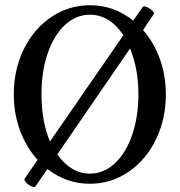

<svg xmlns="http://www.w3.org/2000/svg" viewBox="-20 -696 693 741"><path d="M117.2 22.9Q113.3 28.3 101.3 22.9Q89.4 17.6 80.3 8.1Q71.3 -1.5 75.2 -6.8L125 -79.1Q81.5 -127 57.4 -192.1Q33.2 -257.3 33.2 -332Q33.2 -427.2 71.8 -506.1Q110.4 -585 178 -630.4Q245.6 -675.8 327.1 -675.8Q420.9 -675.8 494.1 -616.2L530.8 -668.9Q534.2 -673.8 546.1 -668.9Q558.1 -664.1 567.4 -655.3Q576.7 -646.5 573.2 -641.1L532.2 -580.1Q573.7 -532.7 596.9 -468.5Q620.1 -404.3 620.1 -332Q620.1 -236.3 581.5 -157.2Q543 -78.1 475.6 -32.5Q408.2 13.2 327.1 13.2Q235.8 13.2 163.1 -43.9ZM140.1 -333Q140.1 -227.5 172.9 -149.9L456.1 -560.1Q403.3 -639.2 327.1 -639.2Q273.4 -639.2 230.7 -599.6Q188 -560.1 164.1 -490.2Q140.1 -420.4 140.1 -333ZM327.1 -25.9Q380.4 -25.9 423.1 -65.4Q465.8 -105 490 -175.3Q514.2 -245.6 514.2 -333Q514.2 -430.2 481.9 -508.8L201.2 -100.1Q253.9 -25.9 327.1 -25.9Z"/></svg>

Font: Junicode SmCond Medium
Style: Regular
Weight: 500
Width: 4
Designer: Peter S. Baker
Version: Version 2.206